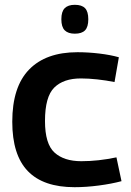

<svg xmlns="http://www.w3.org/2000/svg" viewBox="-20 -768 544 798"><path d="M31 -262Q31 -407 101 -479Q171 -551 302 -551Q346 -551 392.5 -545.5Q439 -540 474 -530L456 -427Q421 -434 384.5 -438Q348 -442 316 -442Q244 -442 205.5 -404Q167 -366 167 -265Q167 -170 206.5 -134Q246 -98 318 -98Q353 -98 389.5 -102Q426 -106 464 -114L485 -15Q444 -4 391 3Q338 10 290 10Q160 10 95.5 -57Q31 -124 31 -262ZM291 -628Q263 -628 249 -642Q235 -656 235 -688Q235 -720 249 -734Q263 -748 291 -748Q320 -748 333.5 -734Q347 -720 347 -688Q347 -656 333.5 -642Q320 -628 291 -628Z"/></svg>

Font: Georama SemiBold
Style: Regular
Weight: 600
Designer: Jean-Baptiste Levee
Foundry: Production Type
Version: Version 1.000